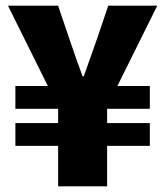

<svg xmlns="http://www.w3.org/2000/svg" viewBox="-20 -654 580 674"><path d="M184 0V-142H34V-222H184V-272H34V-352H148L8 -634H184L224 -516Q254 -428 270 -386H274L320 -516L360 -634H532L392 -352H506V-272H356V-222H506V-142H356V0Z"/></svg>

Font: Assistant ExtraBold
Style: Regular
Weight: 800
Designer: Hebrew By Ben Nathan, Latin by Paul Hunt
Version: Version 2.001;PS 002.001;hotconv 1.0.88;makeotf.lib2.5.64775